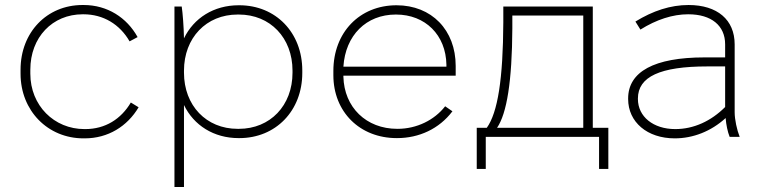

<svg xmlns="http://www.w3.org/2000/svg" viewBox="-20 -546 3044 766"><path d="M313 6H318C411 6 488 -42 533 -118L502 -137C463 -71 400 -31 320 -31H317C196 -31 101 -125 101 -252V-268C101 -397 189 -489 310 -489H313C392 -489 458 -449 497 -381L529 -398C486 -476 408 -526 314 -526H309C167 -526 62 -417 62 -268V-252C62 -104 171 6 313 6Z M676 200H714V-127C753 -46 833 5 932 5H935C1080 5 1186 -104 1186 -255V-265C1186 -416 1080 -525 935 -525H932C833 -525 753 -474 714 -393C713 -442 709 -492 705 -520H676ZM928 -32C803 -32 714 -125 714 -256V-264C714 -395 803 -488 928 -488H933C1058 -488 1147 -395 1147 -264V-256C1147 -125 1058 -32 933 -32Z M1563 5H1564C1652 5 1732 -32 1785 -102L1756 -122C1713 -67 1643 -32 1566 -32H1565C1441 -32 1353 -118 1350 -240V-244H1798V-283C1798 -426 1702 -525 1562 -525C1415 -525 1310 -417 1310 -263V-246C1310 -100 1415 5 1563 5ZM1350 -280C1358 -405 1441 -488 1559 -488H1560C1677 -488 1759 -406 1761 -288V-280Z M1882 128H1918V0H2370V128H2407V-36H2345V-520H1988V-457C1987 -232 1966 -97 1922 -36H1882ZM1963 -36C2002 -93 2023 -222 2024 -433V-484H2307V-36Z M2672 6C2745 6 2817 -22 2875 -75C2877 -48 2883 -20 2891 0H2931C2920 -28 2911 -69 2911 -98V-369C2911 -467 2842 -526 2727 -526C2655 -526 2585 -503 2515 -460L2535 -428C2599 -468 2664 -489 2725 -489H2726C2818 -489 2873 -444 2873 -369V-317H2791C2590 -317 2486 -260 2486 -153V-151C2486 -59 2562 6 2672 6ZM2674 -31C2586 -31 2525 -81 2525 -151V-153C2525 -240 2614 -281 2802 -281H2873V-119C2817 -63 2748 -31 2674 -31Z"/></svg>

Font: Fixel Display ExtraLight
Style: Regular
Weight: 200
Designer: AlfaBravo + MacPaw
Foundry: Kyrylo Tkachov, Marchela Mozhyna, Serhii Makarenko, Maria Weinstein, Zakhar Kryvoshyya
Version: Version 1.211